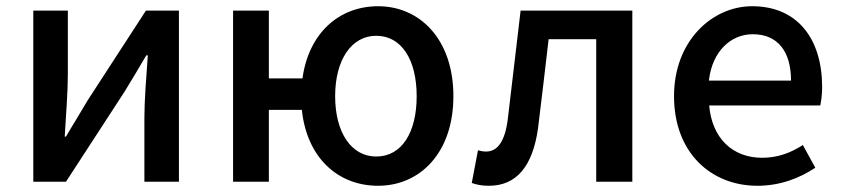

<svg xmlns="http://www.w3.org/2000/svg" viewBox="-20 -584 2703 617"><path d="M87 0H192L380 -289C400 -321 430 -372 450 -406H455C450 -335 444 -262 444 -205V0H555V-550H449L262 -262C243 -229 211 -178 192 -145H188C192 -215 198 -288 198 -345V-550H87Z M1189 -81C1109 -81 1057 -158 1057 -275C1057 -391 1109 -469 1189 -469C1271 -469 1319 -391 1319 -275C1319 -158 1271 -81 1189 -81ZM1195 13C1329 13 1437 -92 1437 -275C1437 -458 1329 -564 1195 -564C1070 -564 972 -478 952 -332H844V-550H729V0H844V-231H950C966 -77 1066 13 1195 13Z M1551 13C1640 13 1692 -50 1709 -172C1721 -268 1732 -364 1743 -458H1896V0H2012V-550H1653C1639 -434 1626 -318 1612 -203C1603 -128 1578 -97 1542 -97C1532 -97 1524 -99 1516 -101L1496 4C1513 10 1529 13 1551 13Z M2414 13C2486 13 2549 -11 2600 -45L2560 -118C2520 -92 2478 -77 2429 -77C2334 -77 2268 -140 2259 -245H2616C2619 -259 2622 -281 2622 -304C2622 -459 2543 -564 2397 -564C2269 -564 2146 -453 2146 -275C2146 -93 2265 13 2414 13ZM2258 -325C2269 -421 2330 -474 2399 -474C2479 -474 2522 -419 2522 -325Z"/></svg>

Font: Source Han Sans JP Medium
Style: Regular
Weight: 500
Designer: Ryoko NISHIZUKA 西塚涼子 (kana, bopomofo & ideographs); Paul D. Hunt (Latin, Greek & Cyrillic); Sandoll Communications 산돌커뮤니
Foundry: Adobe
Version: Version 2.002;hotconv 1.0.116;makeotfexe 2.5.65601